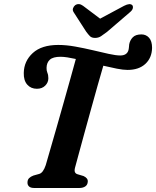

<svg xmlns="http://www.w3.org/2000/svg" viewBox="-20 -937 778 957"><path d="M354 -101.5Q350 -86 353.8 -78.5Q357.5 -71 366.5 -68.5L396.5 -59.5Q419 -49 417.5 -31.5Q416.5 -15.5 405 -7.8Q393.5 0 375.5 0H151Q132.5 0 124.5 -7.8Q116.5 -15.5 117 -27.5Q117 -41 125 -49Q133 -57 146.5 -62L175 -70Q195 -75 208 -114Q215 -138.5 229.2 -187.5Q243.5 -236.5 261.2 -298.5Q279 -360.5 297.2 -425.2Q315.5 -490 331.5 -547.2Q347.5 -604.5 358 -643Q335.5 -648 316 -651Q296.5 -654 281.5 -654Q244.5 -654 228.5 -639.5Q212.5 -625 212 -599Q211.5 -585.5 216.2 -574.2Q221 -563 221 -547Q221 -525.5 205.2 -510Q189.5 -494.5 164 -494.5Q134 -494.5 115.8 -515.2Q97.5 -536 98.5 -573.5Q99.5 -632.5 143.5 -672.8Q187.5 -713 270.5 -713Q310 -713 354.5 -705Q399 -697 442.2 -686.8Q485.5 -676.5 521.5 -668.5Q557.5 -660.5 579.5 -660.5Q611 -660.5 619.5 -684.5Q622 -692.5 622.5 -700.2Q623 -708 624 -716Q628 -737 642 -751.2Q656 -765.5 685 -765.5Q708 -765.5 723 -748.8Q738 -732 738 -698.5Q737 -648.5 704.5 -618.5Q672 -588.5 616 -588.5Q594 -588.5 562.2 -594.8Q530.5 -601 495 -609.5Q483 -569.5 467 -512.2Q451 -455 433.5 -392Q416 -329 399.8 -270Q383.5 -211 371.5 -166.2Q359.5 -121.5 354 -101.5ZM514 -778.5Q496.5 -765 483.5 -756.5Q470.5 -748 454 -748Q437 -748 428.5 -756.5Q420 -765 410 -778.5L347.5 -875.5Q340.5 -886 344 -895.8Q347.5 -905.5 354.5 -911Q373 -923.5 394 -908L479 -844L598.5 -908Q628 -923 639.5 -911Q644 -905.5 642 -895.8Q640 -886 627 -875.5Z"/></svg>

Font: Fraunces 9pt S050 SemiBold
Style: Italic
Weight: 600
Italic angle: -16°
Version: Version 1.000; ttfautohint (v1.8.3)